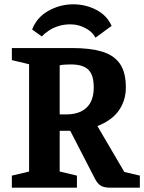

<svg xmlns="http://www.w3.org/2000/svg" viewBox="-20 -871 669 891"><path d="M320 -851Q377 -851 426.5 -825.5Q476 -800 498 -751L423 -696Q414 -714 396.5 -727.5Q379 -741 356 -749.5Q333 -758 305 -758Q277 -758 251.5 -750Q226 -742 206.5 -729Q187 -716 174 -702L129 -734Q151 -791 205 -821Q259 -851 320 -851ZM35 0V-56L115 -75V-573L35 -592V-648H317Q397 -648 452 -632Q507 -616 535.5 -576.5Q564 -537 564 -465Q564 -433 555 -405.5Q546 -378 529.5 -355.5Q513 -333 488 -315.5Q463 -298 432 -286L557 -73L629 -56V0H493Q464 0 449 -8.5Q434 -17 422 -39L306 -264H257V-75L337 -56V0ZM257 -340H287Q328 -340 356.5 -354Q385 -368 400 -395.5Q415 -423 415 -465Q415 -492 409.5 -512.5Q404 -533 391.5 -546Q379 -559 358.5 -565.5Q338 -572 308 -572Q293 -572 279 -571Q265 -570 257 -568Z"/></svg>

Font: Faustina Light
Style: Bold
Weight: 700
Version: Version 1.200